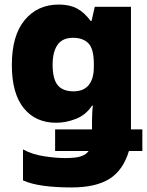

<svg xmlns="http://www.w3.org/2000/svg" viewBox="-20 -583 645 843"><path d="M294 240Q224 240 170 232.5Q116 225 81 209V73Q121 95 173 103Q225 111 266 111Q314 111 336.5 103Q359 95 369 80H222V-15H384V-55Q384 -69 385 -88Q386 -107 388 -119H384Q357 -78 313 -61Q269 -44 227 -44Q136 -44 84 -108.5Q32 -173 32 -298Q32 -427 88.5 -495Q145 -563 238 -563Q285 -563 317.5 -546Q350 -529 378 -491H382L396 -553H555V-15H605V80H546Q521 164 461 202Q401 240 294 240ZM303 -182Q347 -182 369.5 -209.5Q392 -237 392 -288V-303Q392 -368 368.5 -392.5Q345 -417 301 -417Q254 -417 232.5 -386Q211 -355 211 -299Q211 -237 233 -209.5Q255 -182 303 -182Z"/></svg>

Font: Noto Sans Mono Black
Style: Regular
Weight: 900
Designer: Monotype Design Team
Foundry: Monotype Imaging Inc.
Version: Version 2.014